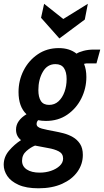

<svg xmlns="http://www.w3.org/2000/svg" viewBox="-68 -766 561 1036"><path d="M180 -113.5Q157.5 -113.5 138 -117.5Q129.5 -109 129.5 -96.5Q129.5 -79.5 158.2 -72Q187 -64.5 226.5 -57.5Q248.5 -53.5 274.8 -46.8Q301 -40 324.8 -26.5Q348.5 -13 363.8 10.2Q379 33.5 379 70Q379 119.5 350 160.5Q321 201.5 267.2 225.8Q213.5 250 139.5 250Q73.5 250 32 231.2Q-9.5 212.5 -28.8 183.5Q-48 154.5 -48 123Q-48 81 -19.5 47.2Q9 13.5 45.5 -10Q33 -19.5 25.8 -33.5Q18.5 -47.5 18.5 -67Q18.5 -92 33.5 -113Q48.5 -134 75 -149.5Q32 -190 32 -269.5Q32 -332 59.5 -386Q87 -440 136 -473.2Q185 -506.5 249.5 -506.5Q307 -506.5 345 -476.5Q357.5 -485 383 -491.8Q408.5 -498.5 438 -498.5H473L452.5 -424H405.5Q402.5 -424 397.5 -423.8Q392.5 -423.5 385.5 -421.5Q398 -390.5 398 -350.5Q398 -289.5 371 -235.2Q344 -181 295 -147.2Q246 -113.5 180 -113.5ZM197 -200Q226.5 -200 247.5 -219.2Q268.5 -238.5 280 -270.2Q291.5 -302 291.5 -339.5Q291.5 -377.5 277 -398.8Q262.5 -420 231 -420Q187 -420 163 -378.2Q139 -336.5 139 -279.5Q139 -242.5 152.5 -221.2Q166 -200 197 -200ZM51 101.5Q51 131.5 76.5 148.5Q102 165.5 146.5 165.5Q178.5 165.5 207.2 155.8Q236 146 254.2 128.8Q272.5 111.5 272.5 89.5Q272.5 63 249.2 50.8Q226 38.5 191.2 32.8Q156.5 27 121 19.5Q98 28.5 74.5 49Q51 69.5 51 101.5ZM252.5 -558.5 153.5 -670 170 -745.5 273.5 -663.5 406 -745.5 389.5 -660.5Z"/></svg>

Font: Cabin Condensed
Style: Bold Italic
Weight: 700
Width: 3
Italic angle: -10°
Designer: Pablo Impallari
Foundry: Pablo Impallari. http://www.impallari.com Igino Marini. http://www.ikern.com
Version: Version 3.001; ttfautohint (v1.8.3)